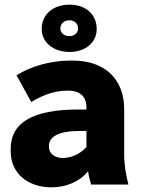

<svg xmlns="http://www.w3.org/2000/svg" viewBox="-20 -792 607 824"><path d="M279 -569C348 -569 395 -611 395 -667C395 -731 347 -772 279 -772C208 -772 159 -731 159 -667C159 -611 208 -569 279 -569ZM278 -637C255 -637 239 -651 239 -670C239 -690 255 -705 278 -705C300 -705 315 -690 315 -670C315 -651 300 -637 278 -637ZM201 12C265 12 324 -14 358 -57C361 -36 366 -16 371 0H531C520 -45 513 -84 513 -130V-322C513 -455 428 -532 292 -532H281C199 -532 113 -508 51 -469L114 -354C171 -389 222 -403 269 -403H273C326 -403 351 -375 351 -331V-322H316C119 -322 26 -265 26 -154V-141C26 -49 99 12 201 12ZM249 -114C214 -114 190 -134 190 -161V-166C190 -207 235 -230 323 -230H351V-161C323 -130 285 -114 249 -114Z"/></svg>

Font: Fixel Text ExtraBold
Style: Regular
Weight: 800
Width: 4
Designer: AlfaBravo + MacPaw
Foundry: Kyrylo Tkachov, Marchela Mozhyna, Serhii Makarenko, Maria Weinstein, Zakhar Kryvoshyya
Version: Version 1.211